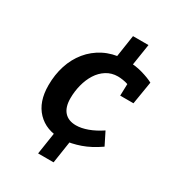

<svg xmlns="http://www.w3.org/2000/svg" viewBox="-181 -848 896 978"><g transform="rotate(30 266.5 -358.5)"><path d="M193 21 216 -129 257 -102Q169 -101 117 -155Q65 -209 65 -306Q65 -369 82.5 -423Q100 -477 134 -518.5Q168 -560 216.5 -585Q265 -610 327 -614L290 -585L313 -738H404L381 -590L349 -615Q398 -615 440 -603Q482 -591 508 -577L486 -443H408L410 -512Q396 -517 379 -519.5Q362 -522 350 -522Q313 -522 283.5 -503.5Q254 -485 234.5 -454Q215 -423 205 -384Q195 -345 195 -305Q195 -253 219 -226Q243 -199 288 -199Q319 -199 356 -212.5Q393 -226 432 -252L469 -178Q416 -141 366 -123.5Q316 -106 268 -102L307 -131L284 21Z"/></g></svg>

Font: Bitter Thin
Style: Bold Italic
Weight: 700
Italic angle: -9°
Version: Version 3.021